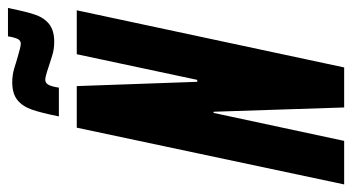

<svg xmlns="http://www.w3.org/2000/svg" viewBox="-240 -680 905 494"><g transform="rotate(-90 213.0 -432.5)"><path d="M-14 0 132 -688H239L250 -378H255L321 -688H434L287 0H184L173 -336H170L98 0ZM249 -854Q267 -854 284 -849Q301 -844 307 -842Q340 -832 348 -832Q356 -832 360 -839.5Q364 -847 367 -865H440Q431 -820 423 -796Q415 -772 398.5 -759Q382 -746 353 -746Q333 -746 316.5 -751.5Q300 -757 296 -758Q290 -760 276 -764.5Q262 -769 255 -769Q247 -769 242.5 -761Q238 -753 235 -734H161Q170 -779 178.5 -803.5Q187 -828 203.5 -841Q220 -854 249 -854Z"/></g></svg>

Font: Saira Ultra Condensed ExtraBold
Style: Italic
Weight: 800
Width: 1
Italic angle: -12°
Designer: Hector Gatti with collaboration of the Omnibus-Type team
Foundry: Omnibus-Type
Version: Version 1.001; ttfautohint (v1.8)